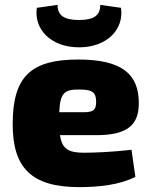

<svg xmlns="http://www.w3.org/2000/svg" viewBox="-20 -755 616 787"><path d="M304 -561C421 -561 489 -637 476 -723L391 -735C391 -692 365 -673 304 -673C242 -673 216 -692 216 -735L131 -723C118 -637 187 -561 304 -561ZM324 -129C260 -129 234 -145 226 -201H375C504 -201 550 -244 549 -335C548 -451 480 -511 301 -511C107 -511 32 -442 32 -246C32 -71 105 12 304 12C385 12 470 3 535 -30L519 -141C441 -132 367 -129 324 -129ZM306 -388C356 -388 374 -378 374 -339C374 -308 367 -295 324 -295H223C226 -375 245 -389 306 -388Z"/></svg>

Font: Exo 2 Extra Bold
Style: Regular
Weight: 800
Designer: Natanael Gama
Version: Version 1.001;PS 001.001;hotconv 1.0.88;makeotf.lib2.5.64775